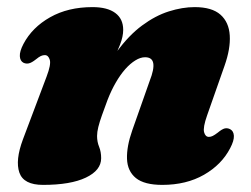

<svg xmlns="http://www.w3.org/2000/svg" viewBox="-20 -505 706 540"><path d="M46 -328.5Q36.5 -333.5 35.8 -347Q35 -360.5 46 -381.5Q70.5 -428 121 -456.5Q171.5 -485 240 -485Q282 -485 304.2 -468.5Q326.5 -452 326.5 -421Q326.5 -402.5 317.8 -380Q309 -357.5 297.5 -333.2Q286 -309 276.2 -285Q266.5 -261 265 -239.5L248 -244Q274.5 -312.5 308.2 -359Q342 -405.5 379.5 -433.2Q417 -461 455 -473Q493 -485 527.5 -485Q576 -485 600 -463.8Q624 -442.5 626.2 -405.2Q628.5 -368 611.5 -320L562.5 -180.5Q550.5 -146.5 554 -133.2Q557.5 -120 567.5 -120Q573 -120 578.5 -122.8Q584 -125.5 592.5 -132Q604.5 -142 612.2 -143.8Q620 -145.5 627.5 -141.5Q637 -136.5 637.8 -123Q638.5 -109.5 627.5 -88.5Q603.5 -42 553.8 -13.5Q504 15 436.5 15Q386 15 362.2 -4.2Q338.5 -23.5 337.2 -58.2Q336 -93 352 -138.5L401 -277.5Q414 -310.5 411 -327.2Q408 -344 388 -344Q375 -344 360.8 -335.2Q346.5 -326.5 332.5 -310.8Q318.5 -295 305.8 -273Q293 -251 282.5 -224Q273.5 -200 266.8 -181Q260 -162 256.5 -147.8Q253 -133.5 253 -122.5Q253 -106 258.8 -92Q264.5 -78 264.5 -60Q264.5 -26 221.5 -5.5Q178.5 15 101 15Q46.5 15 34.5 -19.5Q22.5 -54 44.5 -113L111 -289.5Q124 -323.5 120 -336.8Q116 -350 106 -350Q100.5 -350 95 -347.5Q89.5 -345 81 -338Q69 -328.5 61.2 -326.8Q53.5 -325 46 -328.5Z"/></svg>

Font: Fraunces
Style: Italic
Weight: 900
Italic angle: -16°
Version: Version 1.000;[0bf87f6ff]